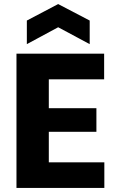

<svg xmlns="http://www.w3.org/2000/svg" viewBox="-20 -924 567 944"><path d="M61 0V-660H220V0ZM172 0V-126H493V0ZM172 -276V-392H454V-276ZM172 -534V-660H492V-534ZM112 -707V-823L266 -904L421 -823V-707L266 -790Z"/></svg>

Font: Bricolage Grotesque 96pt ExtraBold SemiCondensed ExtraBold
Style: Regular
Weight: 800
Width: 4
Version: Version 1.001;gftools[0.9.33.dev8+g029e19f]